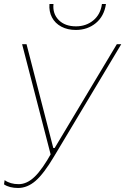

<svg xmlns="http://www.w3.org/2000/svg" viewBox="-29 -740 623 955"><path d="M-9 177 -6 156Q22 176 64 176Q105 176 143.5 139Q182 102 229 17L227 44L81 -520H103L236 -4H243L552 -520H574L240 38Q189 124 148 159.5Q107 195 61 195Q40 195 22 190.5Q4 186 -9 177ZM217 -720H237Q232 -672 263 -640.5Q294 -609 349 -609Q399 -609 435 -638.5Q471 -668 478 -720H498Q489 -659 447.5 -625Q406 -591 348 -591Q307 -591 276 -607.5Q245 -624 229.5 -653.5Q214 -683 217 -720Z"/></svg>

Font: Fixel Italic Variable 20240409 Display Thin
Style: Italic
Weight: 100
Italic angle: -10°
Designer: AlfaBravo + MacPaw
Foundry: Kyrylo Tkachov, Marchela Mozhyna, Serhii Makarenko, Maria Weinstein, Zakhar Kryvoshyya
Version: Version 1.211;Glyphs 3.2 (3225)